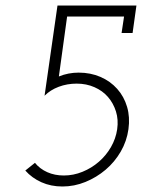

<svg xmlns="http://www.w3.org/2000/svg" viewBox="-20 -670 583 698"><path d="M476 -650 462 -550H422L431 -610H224L194 -392Q211 -399 229 -402.5Q247 -406 266 -406Q309 -406 345 -390.5Q381 -375 406 -347Q431 -319 442 -281.5Q453 -244 447 -200.5Q441 -157 419 -119Q397 -81 364 -53Q331 -25 290.5 -8.5Q250 8 207 8Q165 8 130.5 -7.5Q96 -23 72 -50L107 -78Q125 -56 152 -44Q179 -32 212 -32Q247 -32 280 -45.5Q313 -59 339.5 -82Q366 -105 383.5 -135.5Q401 -166 406 -200Q411 -235 401.5 -265Q392 -295 372.5 -317.5Q353 -340 323.5 -353Q294 -366 259 -366Q224 -366 193.5 -354.5Q163 -343 142 -322L189 -650Z"/></svg>

Font: Josefin Slab
Style: Italic
Weight: 400
Italic angle: -12°
Designer: Santiago Orozco
Foundry: Typemade
Version: Version 2.000